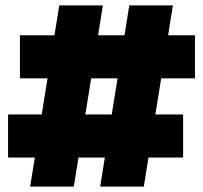

<svg xmlns="http://www.w3.org/2000/svg" viewBox="-20 -693 754 713"><path d="M10 -108V-268Q66.5 -268 119 -268Q171.5 -268 218 -268H452Q498.5 -268 551.2 -268Q604 -268 660 -268V-108Q604 -108 551.2 -108Q498.5 -108 452 -108H218Q171.5 -108 119 -108Q66.5 -108 10 -108ZM92 0Q100 -49 108.2 -101.2Q116.5 -153.5 127 -219L164.5 -451.5Q171.5 -496 177.2 -531.2Q183 -566.5 188.5 -600.2Q194 -634 200 -673H362Q356 -636 350.8 -602.8Q345.5 -569.5 339.8 -533.2Q334 -497 326.5 -451L289 -219Q279 -155.5 270.8 -103.8Q262.5 -52 254 0ZM54 -402V-562Q110.5 -562 163 -562Q215.5 -562 262 -562H496Q542.5 -562 595.2 -562Q648 -562 704 -562V-402Q648 -402 595.2 -402Q542.5 -402 496 -402H262Q215.5 -402 163 -402Q110.5 -402 54 -402ZM352 0Q360 -49 368.2 -101.2Q376.5 -153.5 387 -219L424.5 -451Q432 -496 437.5 -531.5Q443 -567 448.5 -600.5Q454 -634 460 -673H622Q616 -636 610.8 -602.8Q605.5 -569.5 599.8 -533.2Q594 -497 586.5 -451L549 -219Q539 -155.5 530.8 -103.8Q522.5 -52 514 0Z"/></svg>

Font: Commissioner Thin Black
Style: Regular
Weight: 900
Version: Version 1.000